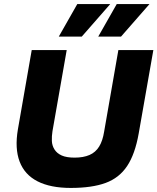

<svg xmlns="http://www.w3.org/2000/svg" viewBox="-20 -914 774 944"><path d="M328 10Q228 10 164.5 -22.5Q101 -55 76.5 -119.5Q52 -184 68 -278L136 -668H308L238 -269Q234 -244 235 -221Q236 -198 248 -179Q260 -160 283.5 -149.5Q307 -139 347 -139Q390 -139 420 -152Q450 -165 467.5 -193.5Q485 -222 492 -267L562 -668H734L662 -258Q644 -156 605 -97.5Q566 -39 499 -14.5Q432 10 328 10ZM463 -734 554 -894H715L575 -734ZM269 -734 360 -894H522L382 -734Z"/></svg>

Font: Gantari ExtraBold
Style: Italic
Weight: 800
Italic angle: -10°
Designer: Anugrah Pasau
Foundry: Lafontype
Version: Version 1.000